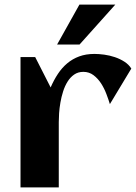

<svg xmlns="http://www.w3.org/2000/svg" viewBox="-20 -811 588 831"><path d="M548.3 -514.2 455.6 -360.4Q449.7 -379.9 440.4 -404.3Q431.2 -428.7 417.5 -450Q403.8 -471.2 384.8 -485.6Q365.7 -500 340.8 -500Q317.9 -500 301 -488.3Q284.2 -476.6 272.5 -457.8Q260.7 -439 253.2 -415.3Q245.6 -391.6 241.5 -367.4Q237.3 -343.3 235.8 -321Q234.4 -298.8 234.4 -282.7V0H68.8V-564H132.3L199.2 -432.6Q212.9 -464.4 230.5 -491Q248 -517.6 271 -536.9Q293.9 -556.2 323 -566.9Q352.1 -577.6 388.7 -577.6Q407.7 -577.6 431.2 -574.5Q454.6 -571.3 477.1 -563.7Q499.5 -556.2 518.6 -543.9Q537.6 -531.7 548.3 -514.2ZM479 -791 324.2 -618.2H227.1L323.7 -791Z"/></svg>

Font: Aclonica
Style: Regular
Weight: 400
Designer: Astigmatic (AOETI)
Foundry: Astigmatic (AOETI)
Version: Version 1.000